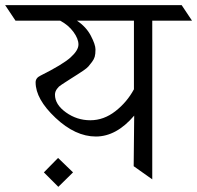

<svg xmlns="http://www.w3.org/2000/svg" viewBox="-84 -695 764 744"><path d="M506 -615V0L434 -51L436 -247Q367 -166 287.5 -166Q208 -166 131 -238.5Q54 -311 54 -376Q54 -393 73 -402Q159 -445 189.5 -472.5Q220 -500 220 -522.5Q220 -545 200.5 -571.5Q181 -598 149 -615H-24L-64 -675H620L660 -615ZM435 -349V-615H214Q250 -591 268 -556.5Q286 -522 286 -503.5Q286 -485 283 -475Q280 -465 272.5 -455Q265 -445 259 -438Q253 -431 239 -421.5Q225 -412 217 -407Q209 -402 191 -390.5Q173 -379 168.5 -376Q164 -373 155.5 -367.5Q147 -362 144.5 -359.5Q142 -357 138 -352Q129 -341 129 -328Q129 -290 171.5 -259.5Q214 -229 266 -229Q318 -229 363 -264Q408 -299 435 -349ZM86 -27 141 -83 199 -27 142 29Z"/></svg>

Font: Halant
Style: Regular
Weight: 400
Designer: Hitesh Malaviya (Devanagari), Satya Rajpurohit (Latin)
Foundry: Indian Type Foundry
Version: Version 1.101;PS 1.0;hotconv 1.0.78;makeotf.lib2.5.61930; tt